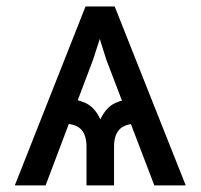

<svg xmlns="http://www.w3.org/2000/svg" viewBox="-20 -562 608 582"><path d="M447.8 0 302.2 -381.3 251.5 -542.5H327.6L543 0ZM242.2 0V-117.2Q242.2 -150.9 227.3 -168.2Q212.4 -185.5 178.7 -187V-262.7Q210.4 -262.7 238.8 -250Q267.1 -237.3 284.2 -200.2Q301.8 -237.3 329.8 -250Q357.9 -262.7 389.6 -262.7V-187Q356.4 -185.5 341.1 -168.5Q325.7 -151.4 325.7 -117.2V0ZM24.9 0 239.3 -542.5H314.5L262.2 -381.3L118.2 0Z"/></svg>

Font: Inter 16pt
Style: Regular
Weight: 400
Version: Version 4.001;git-66647c0bb